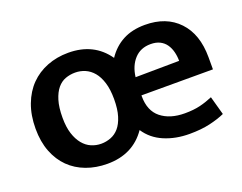

<svg xmlns="http://www.w3.org/2000/svg" viewBox="-85 -640 1016 805"><g transform="rotate(-20 423.5 -237.0)"><path d="M823 -211H504V-207Q504 -142 544 -110Q584 -78 650 -78Q689 -78 718 -85Q747 -92 775 -104L798 -21Q769 -8 730 1Q691 10 639 10Q577 10 526.5 -11.5Q476 -33 447 -77Q387 10 273 10Q222 10 179 -6Q136 -22 105 -52.5Q74 -83 56.5 -128Q39 -173 39 -231Q39 -291 57 -338.5Q75 -386 106.5 -418Q138 -450 181.5 -467Q225 -484 276 -484Q390 -484 450 -398Q478 -440 519.5 -462Q561 -484 618 -484Q713 -484 768 -426Q823 -368 823 -265ZM391 -236Q391 -279 381.5 -309.5Q372 -340 356 -359Q340 -378 319 -387Q298 -396 275 -396Q252 -396 231.5 -388.5Q211 -381 195.5 -362.5Q180 -344 170.5 -313Q161 -282 161 -236Q161 -194 170.5 -164.5Q180 -135 196 -115.5Q212 -96 233 -87Q254 -78 277 -78Q299 -78 320 -86Q341 -94 356.5 -112Q372 -130 381.5 -160.5Q391 -191 391 -236ZM702 -293Q702 -314 697 -333.5Q692 -353 681.5 -368Q671 -383 654 -391.5Q637 -400 613 -400Q568 -400 540.5 -370Q513 -340 507 -291Z"/></g></svg>

Font: Mukta Mahee SemiBold
Style: Regular
Weight: 600
Designer: Shuchita Grover, Noopur Datye, Girish Dalvi, Yashodeep Gholap
Foundry: Ek Type
Version: Version 2.538;PS 1.000;hotconv 16.6.51;makeotf.lib2.5.65220;